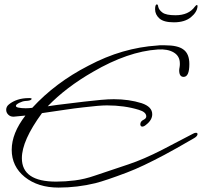

<svg xmlns="http://www.w3.org/2000/svg" viewBox="-20 -756 914 869"><path d="M245 93Q152 93 92 45Q33 -3 33 -78Q33 -153 95 -233L43 -228Q28 -227 18 -236.5Q8 -246 8 -259Q8 -274 21 -284Q37 -297 59.5 -304.5Q82 -312 110 -312H115Q123 -312 123 -309Q123 -300 95 -299Q82 -298 67 -290.5Q52 -283 52 -277Q52 -271 63 -269Q77 -266 96 -266Q103 -266 110.5 -266.5Q118 -267 126 -268Q231 -382 379 -458Q458 -500 536 -522.5Q614 -545 692 -550Q697 -551 702 -551Q707 -551 711 -551H727Q785 -551 810 -532Q837 -513 837 -466Q837 -408 811 -408Q791 -408 791 -438Q791 -440 791.5 -444Q792 -448 793 -453Q794 -458 794 -462Q794 -466 794 -469Q794 -502 766.5 -518.5Q739 -535 694 -532Q559 -523 401 -431Q279 -361 196 -275Q201 -277 361 -296Q404 -301 437 -304Q470 -307 495 -307Q564 -307 621 -289Q669 -273 669 -239Q669 -213 642 -192Q632 -183 624 -183Q616 -183 615 -193Q615 -207 630 -214Q642 -220 642 -229Q642 -249 608 -259Q543 -279 464 -279Q430 -279 356 -270Q319 -266 272.5 -259Q226 -252 170 -244Q79 -120 79 -40Q79 66 234 66Q275 66 319 60.5Q363 55 409 39L561 -12Q630 -35 714 -78L854 -151Q861 -155 867 -155Q874 -155 874 -149Q874 -140 859 -131Q814 -105 780.5 -86Q747 -67 724 -55Q675 -29 633 -9Q591 11 554 25Q459 61 412 73Q330 93 245 93ZM767 -655Q721 -655 701.5 -672.5Q682 -690 682 -714Q682 -736 690 -736Q695 -736 696 -726Q699 -711 715.5 -699Q732 -687 774 -687Q834 -687 862 -726Q868 -734 871.5 -733Q875 -732 874 -727Q872 -701 844 -678Q816 -655 767 -655Z"/></svg>

Font: Whisper
Style: Regular
Weight: 400
Designer: Robert E. Leuschke
Foundry: Robert E. Leuschke
Version: Version 1.010; ttfautohint (v1.8.4.7-5d5b)